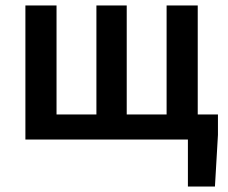

<svg xmlns="http://www.w3.org/2000/svg" viewBox="-20 -511 836 703"><path d="M73 -491V0H668V172H767L778 -17V-92H704V-491H590V-92H444V-491H333V-92H187V-491Z"/></svg>

Font: DAIFUKU Sans Semibold
Style: Regular
Weight: 600
Designer: Original font ‘Source Sans 3’ : Paul D. Hunt
Foundry: Daifuku
Version: Version 1.000